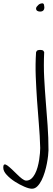

<svg xmlns="http://www.w3.org/2000/svg" viewBox="-192 -820 324 1178"><path d="M-171.9 209Q-171.9 190.4 -164.6 189Q-157.2 187.5 -145.5 196.3Q-133.8 205.1 -118.2 219.7Q-102.5 234.4 -86.9 250Q-71.3 265.6 -57.1 276.4Q-43 287.1 -32.2 288.1Q-13.7 288.1 -0.5 276.9Q12.7 265.6 22.5 247.1Q32.2 228.5 38.6 205.6Q44.9 182.6 48.3 160.6Q51.8 138.7 53.2 119.6Q54.7 100.6 54.7 87.9Q52.7 13.7 46.4 -59.6Q40 -132.8 35.2 -205.1Q30.3 -277.3 27.3 -351.1Q24.4 -424.8 29.3 -500Q33.2 -509.8 40 -511.7Q46.9 -513.7 53.7 -513.7Q62.5 -513.7 68.8 -511.7Q75.2 -509.8 79.1 -500Q75.2 -418 79.1 -343.3Q83 -268.6 88.9 -195.8Q94.7 -123 100.1 -49.8Q105.5 23.4 105.5 102.5Q105.5 114.3 103 135.7Q100.6 157.2 95.7 183.1Q90.8 209 82.5 236.3Q74.2 263.7 63 286.1Q51.8 308.6 37.1 323.2Q22.5 337.9 3.9 337.9Q-13.7 337.9 -43 325.2Q-72.3 312.5 -100.6 294.4Q-128.9 276.4 -150.4 253.4Q-171.9 230.5 -171.9 209ZM29.3 -768.6Q29.3 -773.4 33.7 -779.3Q38.1 -785.2 43.5 -790Q48.8 -794.9 55.7 -797.4Q62.5 -799.8 66.4 -799.8Q76.2 -799.8 78.1 -790Q80.1 -780.3 80.1 -775.4Q80.1 -749 53.7 -749Q43.9 -749 36.6 -753.4Q29.3 -757.8 29.3 -768.6Z"/></svg>

Font: Shadows Into Light
Style: Regular
Weight: 400
Designer: Kimberly Geswein
Foundry: Kimberly Geswein
Version: Version 001.000